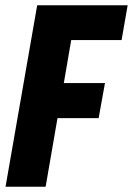

<svg xmlns="http://www.w3.org/2000/svg" viewBox="-20 -708 504 728"><path d="M1 0 121 -688H464L441 -556H250L222 -393H378L354 -260H198L153 0Z"/></svg>

Font: Archivo ExtraCondensed ExtraBold
Style: Italic
Weight: 800
Width: 2
Italic angle: -10°
Designer: Hector Gatti
Foundry: Omnibus-Type
Version: Version 2.001